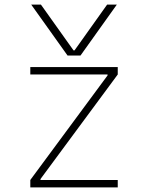

<svg xmlns="http://www.w3.org/2000/svg" viewBox="-20 -810 640 830"><path d="M115 -790H157L298 -592H302L443 -790H485L328 -570H272ZM111 0V-32L445 -484V-488H111V-520H489V-488L155 -36V-32H489V0Z"/></svg>

Font: M PLUS Code Latin Expanded ExtraLight
Style: Regular
Weight: 250
Width: 7
Designer: Coji Morishita
Foundry: UNDERFOREST DESIGN
Version: Version 1.002; ttfautohint (v1.8.3)